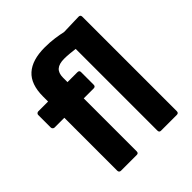

<svg xmlns="http://www.w3.org/2000/svg" viewBox="-191 -819 944 944"><g transform="rotate(-45 280.5 -347.0)"><path d="M108 0Q102 0 98.5 -3.5Q95 -7 95 -13V-381H27Q22 -381 18 -385Q14 -389 14 -394V-482Q14 -487 18 -490.5Q22 -494 27 -494H95V-529Q95 -614 139.5 -654Q184 -694 271 -694Q308 -694 339.5 -689.5Q371 -685 392 -680L496 -683Q509 -683 509 -670V-13Q509 0 496 0H386Q374 0 374 -13V-581Q357 -583 338 -585Q319 -587 300 -587Q264 -587 247 -572Q230 -557 230 -525V-494H299Q312 -494 312 -482V-394Q312 -381 299 -381H230V-13Q230 0 218 0Z"/></g></svg>

Font: Sofia Sans Semi Condensed ExtraBold
Style: Regular
Weight: 800
Designer: Botio Nikoltchev, Ani Petrova
Foundry: lettersoup
Version: Version 4.100